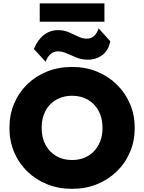

<svg xmlns="http://www.w3.org/2000/svg" viewBox="-20 -1116 863 1150"><path d="M411.5 15Q330 15 261.5 -12.8Q193 -40.5 142.5 -90Q92 -139.5 64.2 -206Q36.5 -272.5 36.5 -350Q36.5 -428 64.2 -494.5Q92 -561 142.5 -610.5Q193 -660 261.5 -687.5Q330 -715 411.5 -715Q493 -715 561.2 -687Q629.5 -659 680.2 -609Q731 -559 759 -492.8Q787 -426.5 787 -350Q787 -272.5 759 -206Q731 -139.5 680.2 -90Q629.5 -40.5 561.2 -12.8Q493 15 411.5 15ZM411.5 -157.5Q451.5 -157.5 484.8 -171Q518 -184.5 542.5 -209.8Q567 -235 580.5 -270.5Q594 -306 594 -350Q594 -409 570.5 -452.2Q547 -495.5 505.8 -519Q464.5 -542.5 411.5 -542.5Q372 -542.5 338.5 -529Q305 -515.5 280.5 -490.5Q256 -465.5 242.8 -429.8Q229.5 -394 229.5 -350Q229.5 -291 253 -247.8Q276.5 -204.5 317.5 -181Q358.5 -157.5 411.5 -157.5ZM253.5 -746 183 -822.5Q205.5 -878 243 -906.8Q280.5 -935.5 328 -935.5Q363.5 -935.5 392.5 -922.8Q421.5 -910 447.8 -897.2Q474 -884.5 500.5 -884.5Q524 -884.5 542 -899.2Q560 -914 571 -946L640.5 -869Q630 -814 593 -786.2Q556 -758.5 506 -758.5Q470 -758.5 439 -771Q408 -783.5 380.2 -796Q352.5 -808.5 327 -808.5Q303.5 -808.5 284.5 -793.5Q265.5 -778.5 253.5 -746ZM218 -986V-1095.5H605.5V-986Z"/></svg>

Font: Geologica ExtraBold
Style: Regular
Weight: 800
Designer: Sindre Bremnes, Frode Helland
Foundry: Monokrom Skriftforlag AS
Version: Version 1.010;gftools[0.9.28]